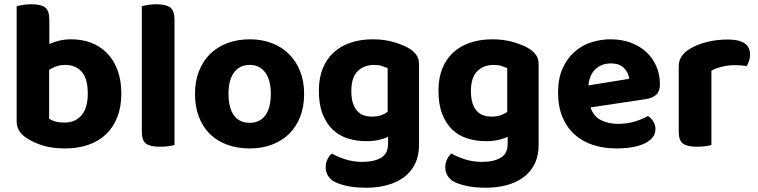

<svg xmlns="http://www.w3.org/2000/svg" viewBox="-20 -680 3547 899"><path d="M314 -496Q363 -496 406 -480Q449 -464 480.5 -432Q512 -400 530 -352.5Q548 -305 548 -242Q548 -179 529 -131Q510 -83 475.5 -50.5Q441 -18 392.5 -1.5Q344 15 284 15Q221 15 176 0Q131 -15 101 -36Q58 -65 58 -112V-651Q69 -654 87 -657Q105 -660 127 -660Q172 -660 191.5 -645Q211 -630 211 -588V-474Q231 -483 257 -489.5Q283 -496 314 -496ZM286 -376Q263 -376 244.5 -369.5Q226 -363 210 -353V-124Q222 -116 240 -111Q258 -106 282 -106Q332 -106 361.5 -140Q391 -174 391 -242Q391 -312 362.5 -344Q334 -376 286 -376Z M728 7Q683 7 663.5 -7.5Q644 -22 644 -64V-651Q654 -654 672.5 -657Q691 -660 713 -660Q757 -660 777 -645Q797 -630 797 -588V-1Q786 2 768 4.5Q750 7 728 7Z M1404 -241Q1404 -182 1386 -134.5Q1368 -87 1334.5 -54Q1301 -21 1254 -3Q1207 15 1149 15Q1091 15 1043.5 -2.5Q996 -20 962.5 -53Q929 -86 911 -133.5Q893 -181 893 -241Q893 -299 911.5 -346.5Q930 -394 963.5 -427Q997 -460 1044.5 -478Q1092 -496 1149 -496Q1206 -496 1253 -478Q1300 -460 1333.5 -426.5Q1367 -393 1385.5 -346Q1404 -299 1404 -241ZM1149 -376Q1102 -376 1076 -341Q1050 -306 1050 -241Q1050 -174 1075.5 -139.5Q1101 -105 1149 -105Q1197 -105 1222.5 -140Q1248 -175 1248 -241Q1248 -305 1222 -340.5Q1196 -376 1149 -376Z M1797 -39Q1777 -30 1752 -24.5Q1727 -19 1695 -19Q1650 -19 1609.5 -31.5Q1569 -44 1539 -72Q1509 -100 1491 -145Q1473 -190 1473 -255Q1473 -314 1491 -359Q1509 -404 1542.5 -434.5Q1576 -465 1622.5 -480.5Q1669 -496 1726 -496Q1782 -496 1828.5 -481.5Q1875 -467 1901 -450Q1920 -437 1931 -420.5Q1942 -404 1942 -379V-2Q1942 50 1923 88Q1904 126 1870.5 150.5Q1837 175 1792 187Q1747 199 1695 199Q1641 199 1601.5 190Q1562 181 1539 167Q1505 143 1505 103Q1505 82 1514 64.5Q1523 47 1534 39Q1562 55 1598.5 66.5Q1635 78 1676 78Q1732 78 1764.5 58.5Q1797 39 1797 -6ZM1722 -134Q1746 -134 1763.5 -140Q1781 -146 1795 -156V-361Q1783 -366 1768.5 -371Q1754 -376 1732 -376Q1684 -376 1654.5 -346.5Q1625 -317 1625 -254Q1625 -220 1632.5 -197Q1640 -174 1653 -160Q1666 -146 1683.5 -140Q1701 -134 1722 -134Z M2357 -39Q2337 -30 2312 -24.5Q2287 -19 2255 -19Q2210 -19 2169.5 -31.5Q2129 -44 2099 -72Q2069 -100 2051 -145Q2033 -190 2033 -255Q2033 -314 2051 -359Q2069 -404 2102.5 -434.5Q2136 -465 2182.5 -480.5Q2229 -496 2286 -496Q2342 -496 2388.5 -481.5Q2435 -467 2461 -450Q2480 -437 2491 -420.5Q2502 -404 2502 -379V-2Q2502 50 2483 88Q2464 126 2430.5 150.5Q2397 175 2352 187Q2307 199 2255 199Q2201 199 2161.5 190Q2122 181 2099 167Q2065 143 2065 103Q2065 82 2074 64.5Q2083 47 2094 39Q2122 55 2158.5 66.5Q2195 78 2236 78Q2292 78 2324.5 58.5Q2357 39 2357 -6ZM2282 -134Q2306 -134 2323.5 -140Q2341 -146 2355 -156V-361Q2343 -366 2328.5 -371Q2314 -376 2292 -376Q2244 -376 2214.5 -346.5Q2185 -317 2185 -254Q2185 -220 2192.5 -197Q2200 -174 2213 -160Q2226 -146 2243.5 -140Q2261 -134 2282 -134Z M2745 -177Q2759 -135 2794 -117.5Q2829 -100 2875 -100Q2917 -100 2954 -111.5Q2991 -123 3014 -137Q3029 -127 3039 -111Q3049 -95 3049 -76Q3049 -53 3035 -36Q3021 -19 2996.5 -7.5Q2972 4 2938.5 9.5Q2905 15 2865 15Q2806 15 2756 -1.5Q2706 -18 2670 -50.5Q2634 -83 2613.5 -132Q2593 -181 2593 -247Q2593 -311 2613.5 -358Q2634 -405 2668.5 -436Q2703 -467 2747.5 -481.5Q2792 -496 2839 -496Q2890 -496 2932.5 -480.5Q2975 -465 3005.5 -437Q3036 -409 3053 -370Q3070 -331 3070 -285Q3070 -253 3053 -237Q3036 -221 3005 -216ZM2840 -383Q2797 -383 2768.5 -356.5Q2740 -330 2735 -280L2926 -311Q2924 -337 2903 -360Q2882 -383 2840 -383Z M3311 -1Q3301 2 3283 4.5Q3265 7 3243 7Q3198 7 3178 -7.5Q3158 -22 3158 -64V-369Q3158 -397 3172 -417Q3186 -437 3211 -452Q3244 -472 3290.5 -483.5Q3337 -495 3388 -495Q3492 -495 3492 -425Q3492 -408 3487 -394Q3482 -380 3476 -370Q3453 -375 3420 -375Q3391 -375 3362 -368Q3333 -361 3311 -349Z"/></svg>

Font: Baloo Chettan 2
Style: Bold
Weight: 700
Designer: Maithili Shingre, Unnati Kotecha and Ek Type
Foundry: Ek Type
Version: Version 1.640;hotconv 1.0.111;makeotfexe 2.5.65597; ttfautoh